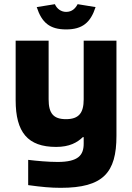

<svg xmlns="http://www.w3.org/2000/svg" viewBox="-20 -695 632 920"><path d="M538 -44V-500H381V-219C381 -154 358 -124 296 -124C235 -124 213 -153 213 -219V-500H55V-215C55 -61 113 9 249 9C313 9 350 -12 377 -38H381V-7C381 48 356 81 256 81C212 81 156 76 115 71V192C180 201 223 205 271 205C475 205 538 132 538 -44ZM156 -661 243 -675C252 -654 272 -638 297 -638C326 -638 342 -656 352 -675L438 -661C414 -587 375 -554 297 -554C218 -554 180 -587 156 -661Z"/></svg>

Font: LT Wave Alt Black
Style: Regular
Weight: 900
Designer: Daniel Lyons
Version: Version 2.5 (Glyphs App)